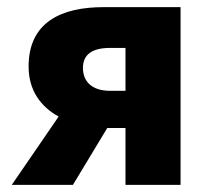

<svg xmlns="http://www.w3.org/2000/svg" viewBox="-20 -517 588 537"><path d="M331 0H485V-497H269C153 -497 60 -456 60 -331C60 -263 95 -218 144 -191L13 0H184L280 -159H331ZM288 -263C237 -263 212 -289 212 -327C212 -364 237 -383 288 -383H331V-263Z"/></svg>

Font: DAIFUKU Sans
Style: Bold
Weight: 700
Designer: Original font ‘Source Han Sans JP’ : Paul D. Hunt
Foundry: Daifuku
Version: Version 1.000